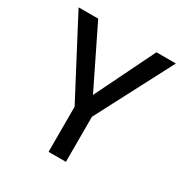

<svg xmlns="http://www.w3.org/2000/svg" viewBox="-162 -830 922 959"><g transform="rotate(30 298.5 -350.0)"><path d="M249 0V-260L18 -700H131L299 -357L467 -700H579L349 -260V0Z"/></g></svg>

Font: AWOL-DM Medium
Style: Regular
Weight: 500
Designer: Colophon Foundry, Jonny Pinhorn, Mikhail Sharanda
Foundry: Colophon Foundry
Version: Version 1.000;Glyphs 3.2.3 (3260)